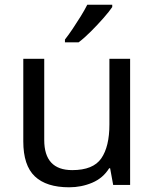

<svg xmlns="http://www.w3.org/2000/svg" viewBox="-20 -786 658 816"><path d="M533 -536V0H461L448 -71H444Q418 -29 372 -9.5Q326 10 274 10Q177 10 128 -36.5Q79 -83 79 -185V-536H168V-191Q168 -63 287 -63Q376 -63 410.5 -113Q445 -163 445 -257V-536ZM457 -756Q445 -738 420 -709.5Q395 -681 366.5 -652.5Q338 -624 314 -606H256V-618Q271 -637 288.5 -663Q306 -689 323 -716.5Q340 -744 351 -766H457Z"/></svg>

Font: RS Noto Sans
Style: Regular
Weight: 400
Designer: Monotype Design Team
Foundry: Monotype Imaging Inc.
Version: Version 3.10